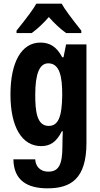

<svg xmlns="http://www.w3.org/2000/svg" viewBox="-20 -786 547 1046"><path d="M70 -606H153C187 -631 217 -660 246 -693C276 -659 307 -630 340 -606H423V-619C369 -687 331 -738 316 -766H178C164 -740 128 -691 70 -619ZM239 240C366 240 451 188 451 -8V-544H340L326 -474H319C289 -531 252 -554 200 -554C98 -554 37 -449 37 -271C37 -95 99 10 204 10C252 10 287 -11 317 -71H322C321 -43 320 -15 320 13C320 113 298 149 244 149C193 149 173 114 172 82H53C55 199 131 240 239 240ZM245 -100C180 -100 172 -182 172 -269C172 -384 195 -441 243 -441C307 -441 319 -364 319 -270C318 -146 296 -100 245 -100Z"/></svg>

Font: Kathrein 77 Bold Condensed
Style: Regular
Weight: 700
Width: 3
Designer: Lazydogs Typefoundry, based on Open Sans by Ascender Corporation
Foundry: Lazydogs Typefoundry
Version: Version 1.003;PS 001.003;hotconv 1.0.88;makeotf.lib2.5.64775